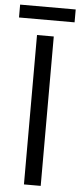

<svg xmlns="http://www.w3.org/2000/svg" viewBox="-65 -883 382 914"><g transform="rotate(5 126.0 -425.5)"><path d="M85.9 0V-713.9H166V0ZM258.8 -851.1V-789.6H-6.8V-851.1Z"/></g></svg>

Font: Open Sans SemiCondensed
Style: Regular
Weight: 400
Width: 4
Designer: Monotype Design Team
Foundry: Monotype Imaging Inc.
Version: Version 3.000